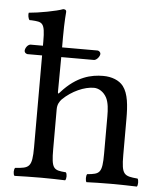

<svg xmlns="http://www.w3.org/2000/svg" viewBox="-51 -743 659 789"><g transform="rotate(5 278.5 -348.0)"><path d="M187 -286C187 -307 196 -319 204 -328C242 -365 293 -387 332 -387C352 -387 373 -374 385 -351C395 -331 397 -304 397 -274V-122C397 -40 387 -36 335 -31C330 -25 330 -4 335 2C363 1 397 0 437 0C477 0 510 1 543 2C548 -4 548 -25 543 -31C487 -36 476 -40 476 -122V-271C476 -326 472 -375 449 -405C432 -427 401 -439 366 -439C317 -439 257 -426 196 -358C196 -357 195 -357 194 -356C191 -352 186 -346 186 -358L187 -501H323C335 -503 346 -519 346 -528C346 -533 342 -540 333 -541H187V-583C187 -648 191 -688 191 -688C191 -695 187 -698 178 -698C153 -688 78 -674 38 -671C36 -663 38 -647 44 -641C47 -641 50 -641 53 -641C97 -638 108 -638 108 -559V-541H56C44 -539 35 -524 35 -514C35 -509 38 -503 47 -501H108V-122C108 -39 96 -35 38 -31C32 -25 32 -4 38 2C71 1 108 0 148 0C186 0 219 1 247 2C253 -4 253 -25 247 -31C196 -35 187 -39 187 -122Z"/></g></svg>

Font: Libertinus Math
Style: Regular
Weight: 400
Designer: Philipp H. Poll, Khaled Hosny
Foundry: Caleb Maclennan
Version: Version 7.050;RELEASE